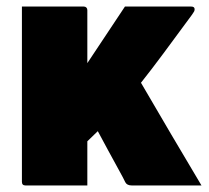

<svg xmlns="http://www.w3.org/2000/svg" viewBox="-20 -567 640 587"><path d="M247 0H58Q47 0 47 -11V-547H236Q241 -547 244 -544Q247 -541 247 -536V-374Q276 -417 304.5 -460.5Q333 -504 362 -547H564Q575 -547 575 -539Q575 -535 573.5 -532Q572 -529 567 -522Q517 -454 479.5 -403.5Q442 -353 411 -314Q458 -233 503.5 -156Q549 -79 596 0H383Q368 0 363 -10Q358 -21 343 -48Q328 -75 310.5 -107.5Q293 -140 279 -166Q264 -152 247 -135Z"/></svg>

Font: Recursive Mn Lnr St Blk
Style: Regular
Weight: 900
Monospace: yes
Version: Version 1.079;hotconv 1.0.112;makeotfexe 2.5.65598; ttfautoh